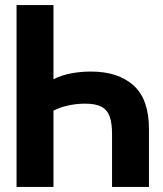

<svg xmlns="http://www.w3.org/2000/svg" viewBox="-20 -734 640 754"><path d="M190 -714V-396L165 -408Q202 -433 245.5 -443Q289 -453 337 -453Q444 -453 504.5 -398.5Q565 -344 565 -228V0H420V-208Q420 -251 410.5 -277Q401 -303 378 -315Q355 -327 314 -327Q277 -327 240 -318Q203 -309 167 -287L190 -321V0H45V-714Z"/></svg>

Font: Noto Sans Mono
Style: Bold
Weight: 700
Designer: Monotype Design Team
Foundry: Monotype Imaging Inc.
Version: Version 2.014